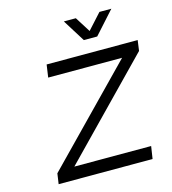

<svg xmlns="http://www.w3.org/2000/svg" viewBox="-131 -1026 1017 1132"><g transform="rotate(-15 378.0 -459.5)"><path d="M85.9 0 95.2 -64 640.1 -623H189L200.2 -700.2H755.9L747.1 -636.2L202.1 -76.2H670.9L659.2 0ZM363.8 -918.9H437L496.1 -825.2L581.1 -918.9H653.8L530.8 -782.2H449.2Z"/></g></svg>

Font: Trueno Light
Style: Italic
Weight: 300
Designer: Julieta Ulanovsky
Foundry: Julieta Ulanovsky
Version: Version 3.001b | FøM Fix